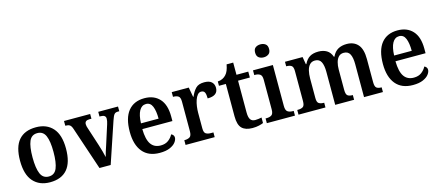

<svg xmlns="http://www.w3.org/2000/svg" viewBox="-53 -1320 4313 1885"><g transform="rotate(-15 2103.5 -377.0)"><path d="M278 10Q170 10 108 -59.5Q46 -129 46 -270Q46 -410 105.5 -479Q165 -548 281 -548Q389 -548 451 -479Q513 -410 513 -270Q513 -129 453.5 -59.5Q394 10 278 10ZM280 -48Q339 -48 362.5 -104.5Q386 -161 386 -270Q386 -379 362 -434Q338 -489 279 -489Q220 -489 196.5 -434Q173 -379 173 -270Q173 -161 197 -104.5Q221 -48 280 -48Z M634 -438Q624 -468 609 -478Q594 -488 564 -488V-536H830V-488H810Q762 -488 762 -450Q762 -439 764.5 -428.5Q767 -418 771 -407L832 -219Q843 -185 853 -149Q863 -113 868 -88Q873 -108 882.5 -139.5Q892 -171 903 -202L965 -396Q970 -412 972.5 -425Q975 -438 975 -450Q975 -488 924 -488H912V-536H1113V-488H1097Q1073 -488 1061 -473Q1049 -458 1034 -413L895 0H781Z M1393 10Q1279 10 1219.5 -62Q1160 -134 1160 -265Q1160 -405 1218 -476.5Q1276 -548 1383 -548Q1480 -548 1536 -487Q1592 -426 1592 -307V-260H1286Q1288 -154 1321.5 -106Q1355 -58 1420 -58Q1468 -58 1499 -81.5Q1530 -105 1546 -137Q1557 -133 1565.5 -123Q1574 -113 1574 -98Q1574 -75 1555 -50Q1536 -25 1496 -7.5Q1456 10 1393 10ZM1467 -318Q1467 -396 1448 -442.5Q1429 -489 1384 -489Q1340 -489 1315.5 -445Q1291 -401 1288 -318Z M1656 0V-48H1660Q1691 -48 1711.5 -60.5Q1732 -73 1732 -120V-420Q1732 -464 1712.5 -476Q1693 -488 1663 -488H1659V-536H1832L1850 -437H1854Q1875 -487 1904 -517Q1933 -547 1991 -547Q2042 -547 2066 -524.5Q2090 -502 2090 -465Q2090 -385 1984 -385Q1984 -426 1974.5 -446Q1965 -466 1938 -466Q1917 -466 1901.5 -447.5Q1886 -429 1876 -399.5Q1866 -370 1861.5 -336.5Q1857 -303 1857 -273V-115Q1857 -71 1876.5 -59.5Q1896 -48 1925 -48H1952V0Z M2335 10Q2264 10 2228.5 -25Q2193 -60 2193 -147V-476H2123V-520Q2150 -521 2172 -532Q2194 -543 2208 -559Q2223 -575 2233 -599Q2243 -623 2250 -660H2317V-536H2437V-476H2317V-152Q2317 -103 2332.5 -81Q2348 -59 2381 -59Q2399 -59 2415 -61.5Q2431 -64 2446 -67V-11Q2431 -4 2401.5 3Q2372 10 2335 10Z M2621 -632Q2591 -632 2570.5 -647.5Q2550 -663 2550 -698Q2550 -734 2570.5 -749Q2591 -764 2621 -764Q2650 -764 2671 -749Q2692 -734 2692 -698Q2692 -663 2671 -647.5Q2650 -632 2621 -632ZM2482 0V-48H2494Q2524 -48 2543.5 -61Q2563 -74 2563 -118V-420Q2563 -462 2543.5 -475Q2524 -488 2495 -488H2485V-536H2687V-120Q2687 -75 2707 -61.5Q2727 -48 2757 -48H2768V0Z M2804 0V-48H2813Q2844 -48 2862.5 -60Q2881 -72 2881 -118V-423Q2881 -466 2862.5 -478Q2844 -490 2813 -490H2810V-536H2989L3002 -460H3007Q3030 -507 3064 -527.5Q3098 -548 3152 -548Q3200 -548 3235 -527.5Q3270 -507 3287 -459H3292Q3315 -507 3351.5 -527.5Q3388 -548 3439 -548Q3512 -548 3553 -501.5Q3594 -455 3594 -353V-119Q3594 -73 3611 -60.5Q3628 -48 3659 -48H3662V0H3470V-336Q3470 -401 3452 -436.5Q3434 -472 3389 -472Q3357 -472 3337.5 -452Q3318 -432 3309 -399Q3300 -366 3300 -327V-119Q3300 -73 3317 -60.5Q3334 -48 3365 -48H3369V0H3177V-336Q3177 -401 3159 -436.5Q3141 -472 3097 -472Q3063 -472 3043 -450Q3023 -428 3014.5 -392Q3006 -356 3006 -314V-114Q3006 -71 3025 -59.5Q3044 -48 3075 -48H3078V0Z M3966 10Q3852 10 3792.5 -62Q3733 -134 3733 -265Q3733 -405 3791 -476.5Q3849 -548 3956 -548Q4053 -548 4109 -487Q4165 -426 4165 -307V-260H3859Q3861 -154 3894.5 -106Q3928 -58 3993 -58Q4041 -58 4072 -81.5Q4103 -105 4119 -137Q4130 -133 4138.5 -123Q4147 -113 4147 -98Q4147 -75 4128 -50Q4109 -25 4069 -7.5Q4029 10 3966 10ZM4040 -318Q4040 -396 4021 -442.5Q4002 -489 3957 -489Q3913 -489 3888.5 -445Q3864 -401 3861 -318Z"/></g></svg>

Font: Noto Serif Myanmar SemiCondensed SemiBold
Style: Regular
Weight: 600
Width: 4
Designer: Ben Mitchell and the Monotype Design Team
Foundry: Monotype Imaging Inc.
Version: Version 2.106; ttfautohint (v1.8.4.7-5d5b)